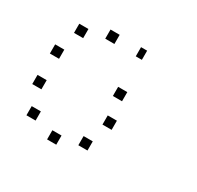

<svg xmlns="http://www.w3.org/2000/svg" viewBox="-133 -787 932 908"><g transform="rotate(30 333.5 -333.0)"><path d="M416.7 -133.3V-83.3H366.7V-133.3ZM275 -83.3V-33.3H225V-83.3ZM133.3 -133.3V-83.3H83.3V-133.3ZM466.7 -275V-225H416.7V-275ZM83.3 -275V-225H33.3V-275ZM441.7 -416.7V-366.7H391.7V-416.7ZM83.3 -441.7V-391.7H33.3V-441.7ZM425 -633.3V-583.3H391.7V-633.3ZM275 -633.3V-583.3H225V-633.3ZM133.3 -583.3V-533.3H83.3V-583.3Z"/></g></svg>

Font: 0xA000-Boxes
Style: Boxes
Weight: 400
Version: Version 0.1